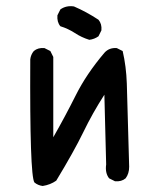

<svg xmlns="http://www.w3.org/2000/svg" viewBox="-20 -619 540 635"><path d="M121.1 -3.9Q105.5 -5.9 93.8 -15.6Q78.1 -39.1 80.1 -422.9Q82 -438.5 91.8 -450.2Q105.5 -461.9 127 -460L146.5 -450.2L156.2 -430.7V-165Q195.3 -233.4 230.5 -303.7Q265.6 -374 325.2 -444.3Q340.8 -461.9 366.2 -460L385.7 -450.2Q397.5 -399.4 399.4 -342.8Q401.4 -286.1 407.2 -67.4Q407.2 -44.9 395.5 -29.3Q381.8 -17.6 360.4 -19.5L340.8 -29.3Q327.1 -46.9 331.1 -75.2L325.2 -305.7Q286.1 -245.1 255.4 -181.6Q224.6 -118.2 166 -21.5Q146.5 -7.8 121.1 -3.9ZM275.4 -487.3Q250 -495.1 227.5 -509.8Q205.1 -524.4 179.7 -532.2Q168 -545.9 169.9 -568.4L179.7 -587.9Q199.2 -601.6 224.6 -597.7Q265.6 -580.1 305.7 -553.7Q317.4 -540 315.4 -518.6L305.7 -499Q292 -489.3 275.4 -487.3Z"/></svg>

Font: JasonHandwriting1
Style: Regular
Weight: 400
Version: Version 1.48.20